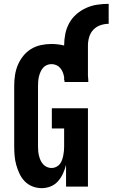

<svg xmlns="http://www.w3.org/2000/svg" viewBox="-20 -972 586 1000"><path d="M197 8Q173 8 149.5 -1Q126 -10 109 -27.5Q92 -45 81.5 -67.5Q71 -90 64.5 -113.5Q58 -137 56 -161.5Q54 -186 54 -210V-525Q54 -552 58 -579.5Q62 -607 72.5 -632.5Q83 -658 100.5 -680Q118 -702 141.5 -716.5Q165 -731 192.5 -737Q220 -743 248 -743Q264 -743 281 -741Q298 -739 314 -735Q314 -765 320 -795Q326 -825 340.5 -851.5Q355 -878 378 -898Q401 -918 428.5 -930.5Q456 -943 486 -947.5Q516 -952 546 -952V-848Q524 -848 502.5 -840.5Q481 -833 466 -817Q451 -801 444.5 -779Q438 -757 438 -735V-577Q439 -569 439.5 -561Q440 -553 440 -545H316Q316 -548 316 -550Q316 -552 316 -554H314V-570Q312 -583 307 -595.5Q302 -608 293.5 -618Q285 -628 273 -633Q261 -638 248 -638Q235 -638 223.5 -633Q212 -628 204 -618.5Q196 -609 191 -597.5Q186 -586 183 -574Q180 -562 179 -549.5Q178 -537 178 -525V-210Q178 -198 179 -185.5Q180 -173 183 -161Q186 -149 191 -137.5Q196 -126 204.5 -116.5Q213 -107 224.5 -102Q236 -97 249 -97Q261 -97 272.5 -102.5Q284 -108 291.5 -117.5Q299 -127 303 -138.5Q307 -150 309.5 -162Q312 -174 313 -186Q314 -198 314 -210V-303H250V-408H438V0H324V-113Q318 -90 308 -68Q298 -46 282 -28Q266 -10 243.5 -1Q221 8 197 8Z"/></svg>

Font: Iosevka Slab Extrabold
Style: Regular
Weight: 800
Monospace: yes
Designer: Belleve Invis
Foundry: Belleve Invis
Version: Version 11.1.1; ttfautohint (v1.8.3)